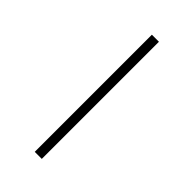

<svg xmlns="http://www.w3.org/2000/svg" viewBox="-300 -839 1159 1159"><g transform="rotate(45 279.5 -260.0)"><path d="M316.9 240.2H256.8V-759.8H316.9Z"/></g></svg>

Font: Droid Serif
Style: Italic
Weight: 400
Italic angle: -12°
Designer: Monotype Design team
Foundry: Monotype Imaging Inc.
Version: Version 1.03